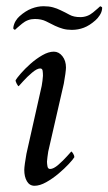

<svg xmlns="http://www.w3.org/2000/svg" viewBox="-20 -591 348 617"><path d="M120 -571Q137 -571 150 -567.5Q163 -564 175 -558Q190 -551 203.5 -543.5Q217 -536 238 -536Q261 -536 279 -551Q297 -566 302 -571Q302 -571 302 -571Q305 -570 307 -568.5Q309 -567 308 -562Q307 -552 300.5 -542Q294 -532 287 -526Q268 -509 249.5 -502Q231 -495 211 -495Q195 -495 182.5 -498.5Q170 -502 157 -508Q143 -515 128 -522.5Q113 -530 92 -530Q69 -530 51 -515Q33 -500 28 -495Q26 -496 24 -497.5Q22 -499 23 -504Q25 -515 30.5 -524Q36 -533 43 -539Q62 -556 81.5 -563.5Q101 -571 120 -571ZM114 -315Q115 -320 116.5 -331.5Q118 -343 118 -347Q118 -348 118 -349Q118 -356 117 -363.5Q116 -371 109 -371Q99 -371 83 -357.5Q67 -344 54.5 -330Q42 -316 40 -314Q38 -314 34 -321.5Q30 -329 30 -333Q34 -340 47 -355Q60 -370 78 -386Q96 -402 116 -413.5Q136 -425 153 -425Q169 -425 180.5 -410.5Q192 -396 192 -374Q192 -368 190 -353Q188 -338 185 -322L135 -104Q134 -97 132.5 -86.5Q131 -76 131 -72Q131 -65 132.5 -56.5Q134 -48 141 -48Q152 -48 167.5 -61.5Q183 -75 195.5 -89Q208 -103 209 -104Q211 -104 215 -97.5Q219 -91 219 -86Q215 -79 201 -64Q187 -49 168 -33Q149 -17 128.5 -5.5Q108 6 91 6Q75 6 66.5 -8.5Q58 -23 58 -45Q58 -51 60 -66Q62 -81 65 -97Z"/></svg>

Font: Amiri
Style: Italic
Weight: 400
Italic angle: 10°
Designer: Khaled Hosny
Version: Version 0.113